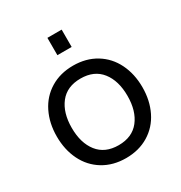

<svg xmlns="http://www.w3.org/2000/svg" viewBox="-171 -843 923 979"><g transform="rotate(-30 290.0 -354.0)"><path d="M38 -260Q38 -338 68.5 -400Q99 -462 156.5 -497Q214 -532 290 -532Q366 -532 423.5 -497Q481 -462 511.5 -400Q542 -338 542 -260Q542 -182 511.5 -120Q481 -58 423.5 -23Q366 12 290 12Q214 12 156.5 -23Q99 -58 68.5 -120Q38 -182 38 -260ZM290 -64Q370 -64 412 -117.5Q454 -171 454 -260Q454 -349 412 -402.5Q370 -456 290 -456Q210 -456 168 -402.5Q126 -349 126 -260Q126 -171 168 -117.5Q210 -64 290 -64ZM248 -720H332V-618H248Z"/></g></svg>

Font: Aspekta 400
Style: Regular
Weight: 400
Designer: Ivo Dolenc
Version: Version 2.000